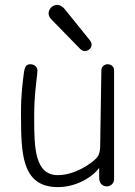

<svg xmlns="http://www.w3.org/2000/svg" viewBox="-20 -763 552 786"><path d="M447 -475C447 -490 435 -500 421 -500C407 -500 395 -490 395 -475L390 -161C390 -161 390 -133 377 -118C356 -94 286 -46 217 -46C121.8 -46 120 -160.6 120 -277.8C120 -282.5 120 -287.3 120 -292C120 -385.4 133.1 -449.8 133.1 -475.5C133.1 -489.7 119.5 -500 105 -500C91 -500 82 -495 78 -466C73.3 -430.2 65.9 -374.9 65.9 -304.2C65.9 -299.8 65.9 -295.4 66 -291C67 -143 65 3 217 3C294 3 361 -40 386 -76V-33C386 -15 398 0 417 0C433 0 447 -13 447 -28ZM308 -563C313 -558 319 -554 327 -554C341 -554 355 -565 355 -580C355 -586 353 -591 348 -598L243 -728C236 -736 225 -743 214 -743C196 -743 179 -727 179 -709C179 -699 183 -691 190 -684Z"/></svg>

Font: Comic Neue
Style: Normal
Weight: 400
Designer: Craig Rozynski
Foundry: Craig Rozynski
Version: Version 2.003